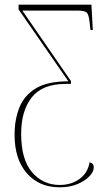

<svg xmlns="http://www.w3.org/2000/svg" viewBox="-20 -557 462 817"><path d="M233 240Q147 240 94.5 180.5Q42 121 42 16Q42 -48 62.5 -99.5Q83 -151 132.5 -181Q182 -211 271 -211L59 -517V-537H369L375 -429H365L361 -464Q358 -494 349.5 -503Q341 -512 308 -512H75L282 -212V-200H260Q160 -200 115 -142.5Q70 -85 70 12Q70 122 116.5 176Q163 230 234 230Q284 230 319 204Q354 178 361 134Q379 137 379 156Q379 173 361 192.5Q343 212 310.5 226Q278 240 233 240Z"/></svg>

Font: Noto Serif Display SemiCondensed Thin
Style: Regular
Weight: 100
Width: 4
Designer: Monotype Design Team
Foundry: Monotype Imaging Inc.
Version: Version 2.009